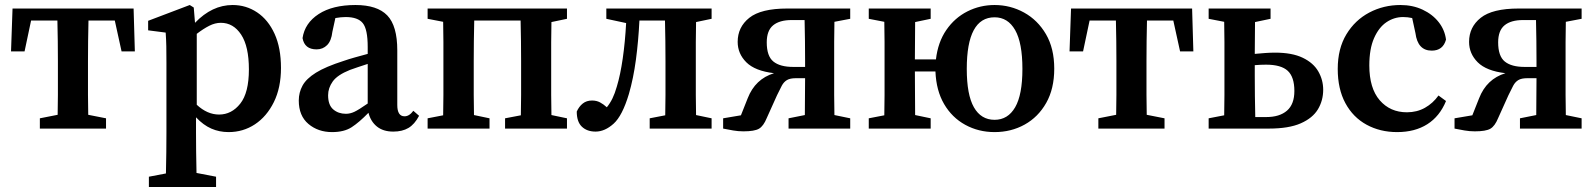

<svg xmlns="http://www.w3.org/2000/svg" viewBox="-20 -513 6367 766"><path d="M24 -308 30 -479H513L518 -308H465L438 -431H333Q332 -394 331.5 -349Q331 -304 331 -269V-210Q331 -177 331 -134.5Q331 -92 332 -55L403 -41V0H139V-41L210 -55Q211 -92 211 -134.5Q211 -177 211 -210V-269Q211 -304 210.5 -349Q210 -394 209 -431H104L78 -308Z M574 233V192L642 179Q643 135 643.5 94.5Q644 54 644 16V-263Q644 -304 643.5 -328.5Q643 -353 641 -383L571 -392V-430L737 -493L753 -483L758 -422Q826 -493 908 -493Q962 -493 1006 -463.5Q1050 -434 1075.5 -378Q1101 -322 1101 -242Q1101 -163 1072.5 -105.5Q1044 -48 997 -17Q950 14 892 14Q855 14 823 0Q791 -14 762 -45V15Q762 52 762.5 92.5Q763 133 764 177L842 192V233ZM861 -422Q838 -422 814.5 -410Q791 -398 765 -378V-95Q807 -56 854 -56Q904 -56 938.5 -99.5Q973 -143 973 -236Q973 -328 942 -375Q911 -422 861 -422Z M1549 12Q1509 12 1484 -8Q1459 -28 1450 -63Q1413 -25 1383 -5.5Q1353 14 1305 14Q1249 14 1210.5 -18.5Q1172 -51 1172 -112Q1172 -144 1187 -171.5Q1202 -199 1240.5 -223Q1279 -247 1351 -270Q1371 -277 1396 -284Q1421 -291 1447 -298V-326Q1447 -396 1427.5 -420.5Q1408 -445 1359 -445Q1350 -445 1339.5 -444Q1329 -443 1318 -441L1306 -386Q1302 -350 1285 -333Q1268 -316 1243 -316Q1195 -316 1187 -361Q1196 -421 1251.5 -457Q1307 -493 1398 -493Q1485 -493 1525 -451.5Q1565 -410 1565 -312V-94Q1565 -49 1594 -49Q1613 -49 1629 -71L1652 -51Q1634 -17 1609.5 -2.5Q1585 12 1549 12ZM1289 -133Q1289 -94 1309.5 -76.5Q1330 -59 1360 -59Q1377 -59 1394 -67Q1411 -75 1447 -100V-258Q1426 -251 1407.5 -245Q1389 -239 1376 -234Q1326 -214 1307.5 -188Q1289 -162 1289 -133Z M1686 0V-41L1748 -53Q1749 -90 1749 -133.5Q1749 -177 1749 -210V-269Q1749 -302 1749 -345.5Q1749 -389 1748 -426L1686 -438V-479H2242V-438L2180 -425Q2179 -388 2179 -345Q2179 -302 2179 -269V-210Q2179 -177 2179 -134Q2179 -91 2180 -54L2242 -41V0H1995V-41L2058 -53Q2059 -91 2059 -134Q2059 -177 2059 -210V-269Q2059 -304 2058.5 -349Q2058 -394 2057 -431H1872Q1871 -394 1870.5 -349Q1870 -304 1870 -269V-210Q1870 -177 1870 -134Q1870 -91 1871 -54L1933 -41V0Z M2356 12Q2322 12 2301.5 -7.5Q2281 -27 2281 -68Q2290 -88 2305 -100Q2320 -112 2342 -112Q2360 -112 2374 -104.5Q2388 -97 2401 -85Q2414 -101 2423.5 -120.5Q2433 -140 2441 -168Q2455 -214 2464.5 -280Q2474 -346 2478 -421L2399 -438V-479H2819V-438L2757 -425Q2756 -388 2756 -345Q2756 -302 2756 -269V-210Q2756 -177 2756 -134Q2756 -91 2757 -54L2819 -41V0H2572V-41L2634 -53Q2635 -90 2635 -133.5Q2635 -177 2635 -210V-269Q2635 -304 2634.5 -349Q2634 -394 2633 -431H2531Q2527 -349 2517 -274.5Q2507 -200 2489 -138Q2463 -51 2428 -19.5Q2393 12 2356 12Z M3145 -246H3192V-269Q3192 -304 3191.5 -350Q3191 -396 3190 -433H3138Q3090 -433 3064.5 -412Q3039 -391 3039 -344Q3039 -289 3065.5 -267.5Q3092 -246 3145 -246ZM2865 0V-41L2936 -53L2963 -121Q2993 -198 3068 -221Q2992 -230 2957.5 -264.5Q2923 -299 2923 -346Q2923 -405 2969.5 -442Q3016 -479 3121 -479H3372V-438L3309 -426Q3308 -389 3308 -345.5Q3308 -302 3308 -269V-210Q3308 -177 3308 -134Q3308 -91 3309 -54L3372 -41V0H3126V-41L3191 -54Q3191 -89 3191.5 -129Q3192 -169 3192 -201H3155Q3132 -201 3119.5 -193.5Q3107 -186 3099 -171Q3091 -156 3080 -133L3039 -42Q3026 -10 3008 0.5Q2990 11 2946 11Q2925 11 2905 7.5Q2885 4 2865 0Z M3948 -35Q4001 -35 4030 -85Q4059 -135 4059 -238Q4059 -342 4030 -393Q4001 -444 3948 -444Q3837 -444 3837 -238Q3837 -135 3865.5 -85Q3894 -35 3948 -35ZM3948 14Q3884 14 3831 -15Q3778 -44 3746.5 -98Q3715 -152 3712 -228H3630Q3630 -182 3630.5 -136Q3631 -90 3631 -54L3693 -41V0H3446V-41L3508 -53Q3509 -90 3509 -133.5Q3509 -177 3509 -210V-269Q3509 -302 3509 -345.5Q3509 -389 3508 -426L3446 -438V-479H3693V-438L3631 -425Q3631 -391 3630.5 -350Q3630 -309 3630 -276H3714Q3722 -345 3755.5 -393.5Q3789 -442 3839.5 -467.5Q3890 -493 3948 -493Q4011 -493 4065.5 -463Q4120 -433 4153 -376.5Q4186 -320 4186 -239Q4186 -159 4154 -102.5Q4122 -46 4068 -16Q4014 14 3948 14Z M4247 -308 4253 -479H4736L4741 -308H4688L4661 -431H4556Q4555 -394 4554.5 -349Q4554 -304 4554 -269V-210Q4554 -177 4554 -134.5Q4554 -92 4555 -55L4626 -41V0H4362V-41L4433 -55Q4434 -92 4434 -134.5Q4434 -177 4434 -210V-269Q4434 -304 4433.5 -349Q4433 -394 4432 -431H4327L4301 -308Z M4802 -438V-479H5049V-438L4987 -425Q4987 -396 4986.5 -362Q4986 -328 4986 -298Q5007 -300 5027.5 -301.5Q5048 -303 5067 -303Q5135 -303 5177.5 -282.5Q5220 -262 5239.5 -228Q5259 -194 5259 -155Q5259 -112 5238 -77Q5217 -42 5169.5 -21Q5122 0 5042 0H4802V-41L4864 -53Q4865 -90 4865 -133.5Q4865 -177 4865 -210V-269Q4865 -302 4865 -345.5Q4865 -389 4864 -426ZM4986 -210Q4986 -176 4986.5 -130Q4987 -84 4988 -46H5032Q5085 -46 5114.5 -71.5Q5144 -97 5144 -150Q5144 -206 5117.5 -230.5Q5091 -255 5031 -255Q5020 -255 5008.5 -254.5Q4997 -254 4986 -253Z M5554 14Q5486 14 5432 -15.5Q5378 -45 5347.5 -101.5Q5317 -158 5317 -238Q5317 -319 5351.5 -376Q5386 -433 5443 -463Q5500 -493 5567 -493Q5616 -493 5655.5 -474.5Q5695 -456 5719.5 -425Q5744 -394 5749 -355Q5737 -311 5692 -311Q5636 -311 5627 -381L5614 -441Q5605 -443 5596 -444Q5587 -445 5578 -445Q5542 -445 5511.5 -424.5Q5481 -404 5462 -361Q5443 -318 5443 -252Q5443 -161 5484.5 -113Q5526 -65 5593 -65Q5633 -65 5665 -83Q5697 -101 5719 -132L5749 -110Q5724 -49 5674.5 -17.5Q5625 14 5554 14Z M6063 -246H6110V-269Q6110 -304 6109.5 -350Q6109 -396 6108 -433H6056Q6008 -433 5982.5 -412Q5957 -391 5957 -344Q5957 -289 5983.5 -267.5Q6010 -246 6063 -246ZM5783 0V-41L5854 -53L5881 -121Q5911 -198 5986 -221Q5910 -230 5875.5 -264.5Q5841 -299 5841 -346Q5841 -405 5887.5 -442Q5934 -479 6039 -479H6290V-438L6227 -426Q6226 -389 6226 -345.5Q6226 -302 6226 -269V-210Q6226 -177 6226 -134Q6226 -91 6227 -54L6290 -41V0H6044V-41L6109 -54Q6109 -89 6109.5 -129Q6110 -169 6110 -201H6073Q6050 -201 6037.5 -193.5Q6025 -186 6017 -171Q6009 -156 5998 -133L5957 -42Q5944 -10 5926 0.5Q5908 11 5864 11Q5843 11 5823 7.5Q5803 4 5783 0Z"/></svg>

Font: Source Serif Pro SemiBold
Style: Regular
Weight: 600
Designer: Frank Grießhammer
Foundry: Adobe Systems Incorporated
Version: Version 3.001;hotconv 1.0.111;makeotfexe 2.5.65597